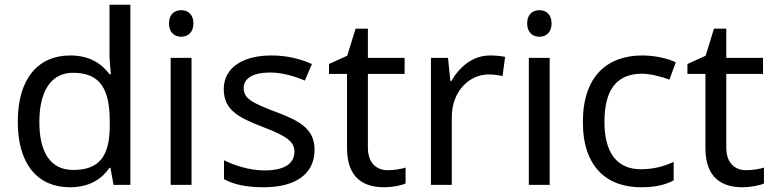

<svg xmlns="http://www.w3.org/2000/svg" viewBox="-20 -780 3265 810"><path d="M275 10C359 10 410 -26 442 -72H446L459 0H530V-760H442V-546C442 -526 446 -484 448 -467H442C409 -511 359 -546 276 -546C143 -546 55 -451 55 -267C55 -83 142 10 275 10ZM289 -63C193 -63 146 -137 146 -265C146 -392 193 -473 288 -473C407 -473 443 -399 443 -266V-250C443 -125 402 -63 289 -63Z M745 -737C716 -737 693 -720 693 -681C693 -643 716 -625 745 -625C772 -625 796 -643 796 -681C796 -720 772 -737 745 -737ZM788 -536H700V0H788Z M1307 -148C1307 -234 1248 -269 1146 -307C1043 -346 1008 -364 1008 -409C1008 -449 1047 -474 1119 -474C1171 -474 1221 -459 1266 -440L1296 -510C1246 -532 1190 -546 1125 -546C1005 -546 924 -495 924 -404C924 -316 986 -284 1090 -244C1195 -204 1222 -180 1222 -140C1222 -92 1184 -61 1095 -61C1032 -61 967 -83 925 -104V-24C966 -2 1018 10 1093 10C1224 10 1307 -44 1307 -148Z M1616 -62C1567 -62 1532 -93 1532 -158V-468H1687V-536H1532V-659H1480L1445 -545L1368 -510V-468H1444V-156C1444 -26 1517 10 1601 10C1633 10 1672 3 1691 -6V-73C1674 -67 1642 -62 1616 -62Z M2048 -546C1973 -546 1918 -497 1884 -438H1880L1870 -536H1798V0H1886V-286C1886 -394 1959 -466 2042 -466C2060 -466 2083 -463 2100 -459L2111 -540C2093 -544 2068 -546 2048 -546Z M2256 -737C2227 -737 2204 -720 2204 -681C2204 -643 2227 -625 2256 -625C2283 -625 2307 -643 2307 -681C2307 -720 2283 -737 2256 -737ZM2299 -536H2211V0H2299Z M2684 10C2745 10 2786 0 2822 -19V-97C2785 -80 2741 -66 2683 -66C2582 -66 2530 -137 2530 -266C2530 -400 2581 -469 2688 -469C2725 -469 2772 -456 2804 -444L2831 -517C2799 -533 2744 -546 2690 -546C2546 -546 2439 -463 2439 -265C2439 -75 2541 10 2684 10Z M3128 -62C3079 -62 3044 -93 3044 -158V-468H3199V-536H3044V-659H2992L2957 -545L2880 -510V-468H2956V-156C2956 -26 3029 10 3113 10C3145 10 3184 3 3203 -6V-73C3186 -67 3154 -62 3128 -62Z"/></svg>

Font: Noto Sans Mahajani
Style: Regular
Weight: 400
Designer: Monotype Design Team
Foundry: Monotype Imaging Inc.
Version: Version 2.003